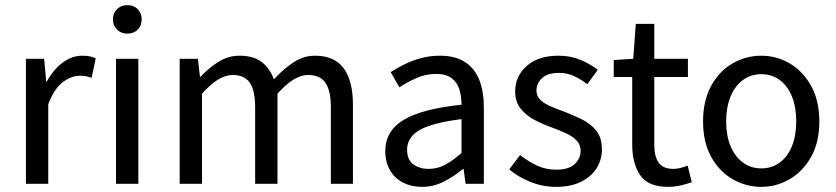

<svg xmlns="http://www.w3.org/2000/svg" viewBox="-20 -716 3257 748"><path d="M81 0V-487H152L160 -398H162Q188 -445 224 -472Q260 -499 301 -499Q317 -499 329.5 -496.5Q342 -494 353 -489L337 -413Q325 -417 315 -419Q305 -421 290 -421Q259 -421 225.5 -396.5Q192 -372 168 -310V0Z M432 0V-487H519V0ZM476 -585Q452 -585 436 -600.5Q420 -616 420 -641Q420 -665 436 -680.5Q452 -696 476 -696Q501 -696 516.5 -680.5Q532 -665 532 -641Q532 -616 516.5 -600.5Q501 -585 476 -585Z M680 0V-487H751L759 -417H761Q793 -451 831 -475Q869 -499 913 -499Q968 -499 1000 -474Q1032 -449 1047 -407Q1085 -448 1124 -473.5Q1163 -499 1207 -499Q1283 -499 1319 -450Q1355 -401 1355 -308V0H1269V-297Q1269 -364 1247.5 -394Q1226 -424 1180 -424Q1153 -424 1123.5 -406Q1094 -388 1061 -351V0H974V-297Q974 -364 953 -394Q932 -424 886 -424Q832 -424 767 -351V0Z M1624 12Q1583 12 1550.5 -4.5Q1518 -21 1499.5 -52.5Q1481 -84 1481 -127Q1481 -206 1552.5 -249Q1624 -292 1778 -308Q1778 -339 1770 -366.5Q1762 -394 1740 -411Q1718 -428 1680 -428Q1638 -428 1601.5 -411.5Q1565 -395 1536 -376L1502 -435Q1525 -450 1555 -465Q1585 -480 1620 -489.5Q1655 -499 1694 -499Q1754 -499 1792 -474Q1830 -449 1847.5 -404Q1865 -359 1865 -297V0H1794L1786 -58H1784Q1749 -29 1709 -8.5Q1669 12 1624 12ZM1649 -58Q1684 -58 1714 -74Q1744 -90 1778 -120V-252Q1699 -242 1652.5 -226Q1606 -210 1586 -186.5Q1566 -163 1566 -133Q1566 -93 1590.5 -75.5Q1615 -58 1649 -58Z M2146 12Q2094 12 2046 -7.5Q1998 -27 1964 -56L2006 -112Q2038 -87 2072 -71Q2106 -55 2148 -55Q2195 -55 2218.5 -76.5Q2242 -98 2242 -128Q2242 -153 2225.5 -169.5Q2209 -186 2183.5 -197.5Q2158 -209 2131 -219Q2097 -231 2064 -248Q2031 -265 2009 -292Q1987 -319 1987 -360Q1987 -419 2032 -459Q2077 -499 2156 -499Q2203 -499 2242 -482.5Q2281 -466 2309 -444L2268 -388Q2243 -407 2216.5 -419.5Q2190 -432 2158 -432Q2113 -432 2091.5 -411.5Q2070 -391 2070 -364Q2070 -341 2085.5 -326.5Q2101 -312 2125.5 -301.5Q2150 -291 2178 -281Q2212 -268 2246 -251.5Q2280 -235 2302.5 -207.5Q2325 -180 2325 -134Q2325 -94 2304.5 -61Q2284 -28 2244 -8Q2204 12 2146 12Z M2583 12Q2505 12 2474 -33.5Q2443 -79 2443 -152V-416H2371V-482L2447 -487L2457 -623H2529V-487H2660V-416H2529V-151Q2529 -107 2546 -82.5Q2563 -58 2604 -58Q2617 -58 2632 -62Q2647 -66 2659 -71L2675 -6Q2655 1 2631 6.5Q2607 12 2583 12Z M2946 12Q2886 12 2834 -18Q2782 -48 2750.5 -105Q2719 -162 2719 -243Q2719 -324 2750.5 -381.5Q2782 -439 2834 -469Q2886 -499 2946 -499Q3005 -499 3056.5 -469Q3108 -439 3140 -381.5Q3172 -324 3172 -243Q3172 -162 3140 -105Q3108 -48 3056.5 -18Q3005 12 2946 12ZM2946 -60Q2987 -60 3018 -83Q3049 -106 3065.5 -147Q3082 -188 3082 -243Q3082 -298 3065.5 -339.5Q3049 -381 3018 -404Q2987 -427 2946 -427Q2905 -427 2874 -404Q2843 -381 2826 -339.5Q2809 -298 2809 -243Q2809 -188 2826 -147Q2843 -106 2874 -83Q2905 -60 2946 -60Z"/></svg>

Font: Assistant ExtraLight Medium
Style: Regular
Weight: 500
Version: Version 3.000